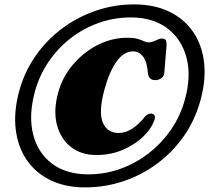

<svg xmlns="http://www.w3.org/2000/svg" viewBox="-20 -780 930 854"><path d="M359 53.5Q270 53.5 204 21.2Q138 -11 98.5 -69.2Q59 -127.5 49.8 -205.5Q40.5 -283.5 65.5 -375.5Q88.5 -460 137.8 -530.8Q187 -601.5 255.5 -652.8Q324 -704 406 -732.2Q488 -760.5 576.5 -760.5Q665 -760.5 731.5 -728.8Q798 -697 838 -639.5Q878 -582 887.5 -504Q897 -426 871.5 -333.5Q848 -246.5 798.2 -175.2Q748.5 -104 679.8 -52.8Q611 -1.5 529 26Q447 53.5 359 53.5ZM373 -4.5Q446 -4.5 514.5 -28.8Q583 -53 640.8 -97.8Q698.5 -142.5 740.5 -203.2Q782.5 -264 802.5 -337.5Q831.5 -442.5 809.2 -525Q787 -607.5 723 -655Q659 -702.5 562.5 -702.5Q488 -702.5 419.5 -678.2Q351 -654 294 -609.8Q237 -565.5 195.8 -504.8Q154.5 -444 135 -371.5Q106.5 -266 127.2 -183Q148 -100 211.2 -52.2Q274.5 -4.5 373 -4.5ZM668 -250Q656.5 -212 619.8 -175.2Q583 -138.5 528.5 -114.5Q474 -90.5 409 -90.5Q340.5 -90.5 294.8 -126.8Q249 -163 233 -225.8Q217 -288.5 238.5 -367Q257 -436.5 304 -492Q351 -547.5 414.2 -579.8Q477.5 -612 545.5 -612Q575.5 -612 592.5 -607Q609.5 -602 620 -596.8Q630.5 -591.5 641 -591.5Q655.5 -591.5 672.5 -600Q689.5 -608.5 700.5 -608.5Q713.5 -608.5 717.2 -601.8Q721 -595 721 -579.5L711 -459Q711 -444.5 701.2 -435.2Q691.5 -426 676 -424Q645.5 -421 639 -448Q634 -507.5 615.5 -529.5Q597 -551.5 572 -551.5Q530.5 -551.5 498 -505.8Q465.5 -460 444 -379.5Q418 -282.5 437 -235.5Q456 -188.5 508.5 -188.5Q538.5 -188.5 568.5 -208Q598.5 -227.5 627.5 -264.5Q645 -279.5 659.5 -273Q673 -267.5 668 -250Z"/></svg>

Font: Fraunces 72pt Soft Black
Style: Italic
Weight: 900
Italic angle: -16°
Version: Version 1.000;[b76b70a41]